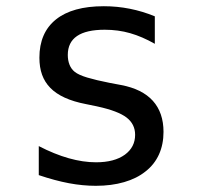

<svg xmlns="http://www.w3.org/2000/svg" viewBox="-20 -580 642 614"><path d="M445.3 -31.7Q473.6 -53.7 488.3 -85.9Q502.9 -118.2 502.9 -158.2Q502.9 -219.7 468.8 -257.6Q434.6 -295.4 367.2 -308.1L331.1 -314.9Q286.6 -323.7 259 -332Q231.4 -340.3 219.2 -350.1Q208 -358.9 202.4 -372.8Q196.8 -386.7 196.8 -404.3Q196.8 -484.9 314.9 -484.9Q357.9 -484.9 396.2 -473.9Q434.6 -462.9 475.1 -439.9V-527.8Q396.5 -560.1 312 -560.1Q211.4 -560.1 158.7 -517.6Q106 -475.1 106 -395.5Q106 -364.7 114.5 -341.1Q123 -317.4 140.6 -299.3Q176.3 -262.2 254.9 -247.1L288.6 -240.2L292.5 -239.3Q357.4 -225.1 384.8 -204.1Q412.1 -183.1 412.1 -148.9Q412.1 -109.4 379.4 -85.4Q345.7 -61 287.1 -61Q204.1 -61 104 -112.8V-20Q156.2 -2.4 200.4 5.9Q244.6 14.2 286.6 14.2Q336.4 14.2 377 2.4Q417.5 -9.3 445.3 -31.7Z"/></svg>

Font: Hack Dev
Style: Regular
Weight: 400
Designer: Christopher Simpkins
Foundry: Christopher Simpkins
Version: Version 2.0315